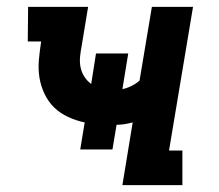

<svg xmlns="http://www.w3.org/2000/svg" viewBox="-20 -540 640 560"><path d="M337 0 367 -183Q356 -180 344 -178Q332 -176 320 -176L308 -104H214L227 -183Q202 -188 178.5 -199Q155 -210 138 -226.5Q121 -243 110 -266Q99 -289 95 -314Q91 -339 93.5 -366Q96 -393 100 -419H61L62 -520H237L218 -405Q215 -390 213.5 -374Q212 -358 215 -343.5Q218 -329 226 -316.5Q234 -304 246 -295L260 -384H354L337 -280Q351 -283 364 -289.5Q377 -296 387 -305L423 -520H543L473 -101H512V0Z"/></svg>

Font: Iosevka HT Extended
Style: Bold Italic
Weight: 700
Width: 7
Italic angle: -9°
Monospace: yes
Designer: Belleve Invis
Foundry: Belleve Invis
Version: Version 32.3.0; ttfautohint (v1.8.4)